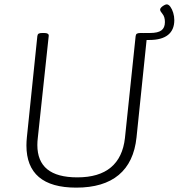

<svg xmlns="http://www.w3.org/2000/svg" viewBox="-20 -853 818 879"><path d="M329 6Q215 6 158 -42.5Q101 -91 101 -187Q101 -196 101.5 -205Q102 -214 103 -224L151 -688Q152 -696 157 -699Q162 -702 174 -702H182Q205 -702 203 -688L153 -221Q152 -213 151.5 -205Q151 -197 151 -189Q151 -115 196.5 -78Q242 -41 334 -41Q433 -41 487.5 -86.5Q542 -132 552 -221L601 -688Q602 -696 607 -699Q612 -702 624 -702H632Q655 -702 653 -688L605 -224Q593 -110 523.5 -52Q454 6 329 6ZM634 -670 637 -702H667Q703 -702 719 -714Q735 -726 735 -752Q735 -776 724 -789Q713 -802 713 -809Q713 -814 718.5 -819.5Q724 -825 731.5 -829Q739 -833 743 -833Q752 -833 760 -822Q768 -811 773 -794.5Q778 -778 778 -761Q778 -716 749 -693Q720 -670 664 -670Z"/></svg>

Font: Asap ExtraLight
Style: Italic
Weight: 250
Italic angle: -6°
Version: Version 3.001